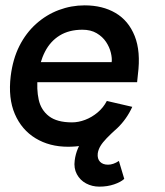

<svg xmlns="http://www.w3.org/2000/svg" viewBox="-20 -535 617 717"><path d="M351 162Q324 162 301.5 150Q279 138 267 115.5Q255 93 259 64Q265 17 295.5 -22Q326 -61 387 -87L415 -54Q394 -35 378.5 -19Q363 -3 355 10.5Q347 24 345 38Q343 58 353.5 69Q364 80 383.5 80Q403 80 424 66L444 133Q431 145 406 153.5Q381 162 351 162ZM234 13Q165 13 113 -18.5Q61 -50 35.5 -109Q10 -168 20 -251Q28 -315 52.5 -363.5Q77 -412 115 -446Q153 -480 199.5 -497.5Q246 -515 296 -515Q363 -515 411.5 -486.5Q460 -458 483 -400.5Q506 -343 495 -257L492 -228H105L114 -303H397Q399 -317 394 -338Q389 -359 376 -378.5Q363 -398 341 -411Q319 -424 288 -424Q238 -424 203 -402.5Q168 -381 148 -342Q128 -303 121 -249Q116 -202 124.5 -163Q133 -124 163 -101Q193 -78 249 -78Q273 -78 298 -87.5Q323 -97 344.5 -115Q366 -133 379 -158L474 -136Q453 -90 418 -56.5Q383 -23 337 -5Q291 13 234 13Z"/></svg>

Font: Inclusive Sans Medium
Style: Italic
Weight: 500
Italic angle: -7°
Designer: Olivia King
Foundry: Olivia King
Version: Version 2.004